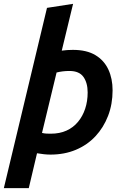

<svg xmlns="http://www.w3.org/2000/svg" viewBox="-47 -796 642 1001"><path d="M-27 185 198 -755 334 -776 275 -532Q289 -534 303.5 -535Q318 -536 333 -536Q405 -536 450.5 -508.5Q496 -481 518 -433.5Q540 -386 540 -325Q540 -253 516.5 -192Q493 -131 450.5 -85.5Q408 -40 348.5 -15Q289 10 216 10Q199 10 181.5 8Q164 6 146 3L103 185ZM218 -99Q264 -99 299.5 -115Q335 -131 359.5 -160.5Q384 -190 397 -229Q410 -268 410 -314Q410 -364 388 -395Q366 -426 315 -426Q297 -426 280.5 -424Q264 -422 248 -418L172 -103Q184 -100 195.5 -99.5Q207 -99 218 -99Z"/></svg>

Font: Ubuntu Sans
Style: Bold Italic
Weight: 700
Italic angle: -13.5°
Designer: Dalton Maag Ltd
Foundry: Dalton Maag Ltd
Version: Version 1.006